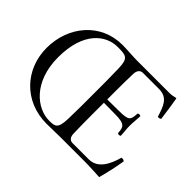

<svg xmlns="http://www.w3.org/2000/svg" viewBox="-132 -895 1143 1143"><g transform="rotate(45 440.0 -323.5)"><path d="M346 -22C243 -22 117 -120 117 -327C117 -541 227 -621 324 -621C395 -621 416 -619 418.5 -536C421 -454.5 420.5 -404 420.5 -321C420.5 -238 421 -191.5 418.5 -109C416 -26 395.5 -22 346 -22ZM348 2C378 2 431.5 0 461.5 0H666.5C714.5 0 794.5 5 794.5 5C808.5 -45 823.5 -114 831.5 -165C821.1 -170.9 819.6 -173.2 806.5 -170C786.5 -98 751.5 -26 675.5 -26H539.5C517.5 -26 504.5 -42 503.5 -69C500.5 -152.5 501.5 -328 501.5 -328L597.5 -327C682.5 -327 685.5 -305 688.5 -260C694.5 -254 705.5 -254 711.5 -260C710.5 -295 706.5 -307.5 706.5 -338C706.5 -371.6 710.5 -394 711.5 -424C705.5 -430 694.5 -430 688.5 -424C685.5 -369 682.5 -357 597.5 -357L501.5 -356C501.5 -356 500.5 -492 503.5 -574C504.4 -598 515.5 -618 539.5 -618H674.5C749.5 -618 765.5 -565 787.5 -496C799.9 -494.2 800.7 -496.3 810.5 -501C805.5 -542 790.5 -641 788.5 -649C788.5 -651 787.5 -652 784.5 -652C767.5 -649 759.5 -645 735.5 -645H460.5C430.5 -645 367 -650 337 -650C151 -650 29 -498 29 -318C29 -138 160 2 348 2Z"/></g></svg>

Font: Libertinus Serif Display
Style: Regular
Weight: 400
Designer: Philipp H. Poll
Foundry: Khaled Hosny
Version: Version 6.1